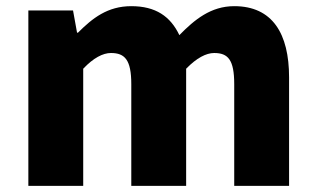

<svg xmlns="http://www.w3.org/2000/svg" viewBox="-20 -603 1025 623"><path d="M72 0H250V-380C283 -415 314 -431 340 -431C385 -431 406 -409 406 -330V0H584V-380C618 -415 649 -431 675 -431C720 -431 740 -409 740 -330V0H918V-352C918 -494 864 -583 740 -583C664 -583 611 -539 562 -489C533 -550 485 -583 406 -583C329 -583 280 -544 233 -497H230L217 -569H72Z"/></svg>

Font: Noto Sans JP Black
Style: Regular
Weight: 900
Designer: Ryoko NISHIZUKA 西塚涼子 (kana, bopomofo & ideographs); Paul D. Hunt (Latin, Greek & Cyrillic); Sandoll Communications 산돌커뮤니
Foundry: Adobe
Version: Version 2.002;hotconv 1.0.116;makeotfexe 2.5.65601